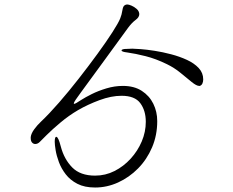

<svg xmlns="http://www.w3.org/2000/svg" viewBox="-20 -793 1040 856"><path d="M117 -182Q119 -198 132.5 -216.5Q146 -235 162 -250Q199 -285 243 -335.5Q287 -386 331.5 -443Q376 -500 415 -553.5Q454 -607 481 -649Q508 -691 516 -711Q523 -729 525 -744Q527 -759 532 -766Q538 -773 548 -773Q554 -773 566 -768Q578 -763 589 -753.5Q600 -744 601 -731V-730Q601 -716 584.5 -704Q568 -692 551 -669Q500 -599 443.5 -521.5Q387 -444 340 -380Q326 -361 317.5 -348.5Q309 -336 309 -332Q309 -330 311 -330Q316 -330 343 -348Q360 -359 389 -373.5Q418 -388 454.5 -399Q491 -410 528 -410Q578 -410 612 -388Q646 -366 663.5 -330.5Q681 -295 681 -253Q681 -190 658 -136Q635 -82 595.5 -42Q556 -2 506.5 20.5Q457 43 404 43Q357 43 325 26.5Q293 10 273 -16Q253 -42 242.5 -70.5Q232 -99 228 -123.5Q224 -148 224 -161Q224 -183 231 -183Q240 -183 251 -140Q266 -83 302 -46.5Q338 -10 404 -10Q450 -10 490.5 -30.5Q531 -51 562.5 -85.5Q594 -120 612 -162.5Q630 -205 630 -250Q630 -300 605.5 -333Q581 -366 522 -366Q476 -366 423.5 -346.5Q371 -327 328 -302Q287 -278 250 -247Q213 -216 188 -191Q163 -166 157 -160Q148 -151 137 -151Q129 -151 123 -157.5Q117 -164 117 -177ZM868 -410Q856 -410 834.5 -427.5Q813 -445 785 -468Q757 -491 724 -507Q675 -531 629.5 -542.5Q584 -554 548 -559Q522 -562 522 -568Q522 -575 546 -575Q552 -575 558 -575.5Q564 -576 570 -576Q580 -576 607 -574Q634 -572 669.5 -566.5Q705 -561 743 -551Q781 -541 813.5 -526Q846 -511 866 -489.5Q886 -468 886 -439Q886 -429 882.5 -421Q879 -413 871 -410Z"/></svg>

Font: Moon Stars Kai T Light
Style: Regular
Weight: 300
Designer: GuiWonder
Version: Version 1.101